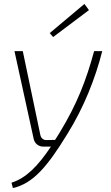

<svg xmlns="http://www.w3.org/2000/svg" viewBox="-20 -740 558 969"><path d="M429 -689 406 -720 231 -573 248 -553ZM455 -482C415 -334 368 -214 283 -74C275 -60 266 -47 258 -34L214 -33C199 -33 188 -42 184 -57L95 -482H53L150 -39C155 -16 174 0 199 0H237C170 100 111 159 38 182L45 209C149 186 222 96 320 -64C404 -199 461 -344 496 -482Z"/></svg>

Font: Exo 2 Extra Light
Style: Italic
Weight: 250
Italic angle: -8°
Designer: Natanael Gama
Version: Version 1.001;PS 001.001;hotconv 1.0.88;makeotf.lib2.5.64775